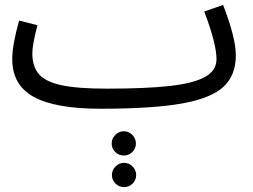

<svg xmlns="http://www.w3.org/2000/svg" viewBox="-20 -423 1033 784"><path d="M943 -197Q943 -116 893 -69Q843 -22 723.5 -0.5Q604 21 390 21Q207 21 118.5 -27Q30 -75 30 -182Q30 -239 58 -339L133 -320Q112 -241 112 -205Q112 -151 139 -120Q166 -89 231.5 -75Q297 -61 416 -61Q577 -61 674 -72Q771 -83 817.5 -109Q864 -135 864 -181Q864 -245 814 -376L891 -403Q943 -268 943 -197ZM436 163Q436 143 450.5 128Q465 113 486 113Q506 113 520.5 128Q535 143 535 163Q535 183 520.5 197.5Q506 212 486 212Q465 212 450.5 197.5Q436 183 436 163ZM437 292Q437 272 451.5 257Q466 242 487 242Q507 242 521.5 257Q536 272 536 292Q536 312 521.5 326.5Q507 341 487 341Q466 341 451.5 326.5Q437 312 437 292Z"/></svg>

Font: Noto Sans Arabic
Style: Regular
Weight: 400
Designer: Nadine Chahine
Foundry: Monotype Imaging Inc.
Version: Version 1.001